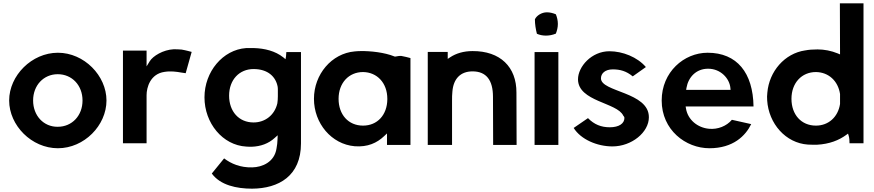

<svg xmlns="http://www.w3.org/2000/svg" viewBox="-20 -881 5254 1154"><path d="M35 -277C35 -127 170 10 328 10C486 10 620 -127 620 -277C620 -426 486 -564 328 -564C171 -564 35 -427 35 -277ZM179 -277C179 -368 242 -435 327 -435C413 -435 476 -368 476 -277C476 -186 413 -119 327 -119C242 -118 179 -186 179 -277Z M719 -20H861V-309C861 -355 883 -437 969 -449C1006 -455 1041 -450 1069 -445C1079 -444 1087 -442 1096 -441L1132 -569C1119 -572 1101 -578 1072 -583C1059 -584 1042 -585 1025 -585C960 -582 899 -544 880 -513L861 -482V-577H719Z M1209 -296C1209 -141 1318 -8 1460 0C1471 1 1482 1 1493 1C1547 -1 1594 -18 1631 -52L1649 -68L1648 -43C1647 -24 1646 -8 1642 11C1630 93 1556 124 1496 125C1425 127 1369 103 1327 71L1253 162C1304 232 1402 253 1495 253C1656 252 1789 176 1789 -19V-568H1701C1701 -561 1700 -551 1699 -542L1696 -525L1683 -536C1634 -575 1570 -590 1508 -592H1459C1319 -582 1209 -450 1209 -296ZM1357 -306C1357 -402 1419 -466 1504 -466C1590 -466 1638 -420 1649 -359C1650 -352 1650 -345 1650 -340V-302C1650 -288 1649 -273 1647 -260C1631 -190 1574 -145 1504 -145C1416 -145 1357 -211 1357 -306Z M1867 -287C1867 -140 1972 -14 2112 -2C2190 4 2246 -22 2289 -63L2306 -79V-10H2447V-532C2431 -536 2410 -542 2391 -545C2386 -546 2373 -544 2356 -541H2353L2350 -542C2291 -566 2206 -575 2148 -574C2134 -574 2123 -573 2112 -572C1973 -560 1867 -434 1867 -287ZM2015 -287C2015 -383 2077 -448 2162 -448C2246 -447 2308 -383 2308 -287V-284C2307 -190 2248 -126 2162 -126C2074 -126 2015 -192 2015 -287Z M2551 -10H2697V-276C2697 -295 2697 -312 2699 -330C2705 -408 2748 -452 2820 -452C2903 -452 2943 -399 2943 -299L2944 -10H3085L3084 -324C3085 -479 2986 -575 2820 -574C2766 -574 2721 -560 2686 -537L2671 -527V-569H2551Z M3193 -10H3336V-568H3193ZM3195 -765C3195 -735 3200 -705 3207 -678C3223 -671 3241 -667 3261 -667C3282 -667 3302 -671 3321 -679C3328 -697 3333 -716 3333 -737C3333 -758 3328 -778 3321 -795C3305 -802 3286 -807 3267 -807C3235 -807 3205 -787 3195 -765Z M3428 -112C3471 -43 3569 -1 3661 -1C3777 -1 3880 -86 3880 -176C3881 -329 3592 -327 3592 -410C3592 -439 3616 -464 3663 -464C3707 -464 3744 -454 3783 -422L3862 -478C3811 -538 3722 -573 3643 -573C3535 -573 3454 -480 3454 -404C3455 -270 3690 -265 3726 -186C3729 -183 3733 -178 3733 -172C3733 -139 3701 -116 3645 -116C3593 -116 3551 -133 3514 -171Z M3957 -277C3957 -100 4101 10 4244 10C4387 10 4461 -65 4495 -135L4379 -161C4347 -123 4294 -102 4242 -107C4173 -113 4114 -161 4103 -229L4101 -241H4509C4506 -443 4410 -564 4233 -564C4091 -564 3957 -448 3957 -277ZM4104 -341 4106 -353C4117 -417 4164 -468 4236 -468C4312 -468 4365 -409 4370 -352L4371 -341Z M4591 -278C4600 -138 4702 -21 4836 -12C4854 -11 4873 -11 4889 -11C4966 -15 5022 -38 5066 -70L5077 -78L5081 -65C5085 -53 5086 -35 5086 -20H5170V-861H5028L5029 -554L5015 -560C4976 -576 4934 -584 4894 -584C4865 -584 4839 -582 4820 -578H4819C4696 -560 4603 -452 4592 -324C4590 -308 4590 -294 4591 -278ZM4737 -287C4737 -383 4799 -448 4884 -448C4960 -447 5017 -395 5029 -316V-256C5017 -178 4960 -126 4884 -126C4796 -126 4737 -192 4737 -287Z"/></svg>

Font: Rabbid Highway Sign IV
Style: Obl
Weight: 400
Foundry: Cannot Into Space Fonts
Version: Version 0.277